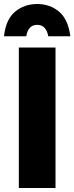

<svg xmlns="http://www.w3.org/2000/svg" viewBox="-26 -938 371 958"><path d="M325 -757H215Q204 -814 160 -814Q114 -814 105 -757H-6Q3 -841 49 -879.5Q95 -918 160 -918Q223 -918 268.5 -880Q314 -842 325 -757ZM251 0H68V-701H251Z"/></svg>

Font: Argentum Novus
Style: Bold
Weight: 700
Designer: Julieta Ulanovsky (font) & Cristiano Sobral (main changes)
Foundry: Julieta Ulanovsky (font) & Cristiano Sobral (main changes)
Version: Version 3.00;November 27, 2020;FontCreator 13.0.0.2655 64-bi